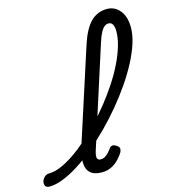

<svg xmlns="http://www.w3.org/2000/svg" viewBox="-307 -1001 989 1121"><g transform="rotate(-15 188.0 -440.5)"><path d="M-147 17Q-166 17 -172 5.5Q-178 -6 -174.5 -20.5Q-171 -35 -158.5 -46.5Q-146 -58 -128 -58Q-97 -58 -59 -74Q-21 -90 21.5 -118.5Q64 -147 108 -185.5Q152 -224 195.5 -270Q239 -316 278.5 -366Q318 -416 352 -468Q386 -520 411 -571.5Q436 -623 450 -670.5Q464 -718 464 -758Q464 -773 477.5 -780Q491 -787 508 -787Q525 -787 538.5 -780Q552 -773 552 -758Q552 -715 536 -664Q520 -613 490.5 -556.5Q461 -500 421.5 -442.5Q382 -385 335 -328.5Q288 -272 237 -221Q186 -170 134.5 -126.5Q83 -83 32.5 -51Q-18 -19 -63.5 -1Q-109 17 -147 17ZM172 16Q129 16 107.5 0.5Q86 -15 80 -41Q74 -67 78.5 -99Q83 -131 93 -163L276 -729Q305 -818 345.5 -858Q386 -898 444 -898Q476 -898 500.5 -880.5Q525 -863 538.5 -832Q552 -801 552 -758Q552 -739 538.5 -730Q525 -721 508 -721Q491 -721 477.5 -730Q464 -739 464 -758Q464 -776 460.5 -788.5Q457 -801 449.5 -807.5Q442 -814 430 -814Q418 -814 406.5 -805.5Q395 -797 383.5 -776Q372 -755 360 -717L167 -115Q163 -102 161 -89Q159 -76 164 -67.5Q169 -59 183 -59Q197 -59 209 -66Q221 -73 231.5 -84.5Q242 -96 250 -107Q255 -116 265.5 -119Q276 -122 291 -112Q308 -102 308.5 -91.5Q309 -81 304 -70Q294 -53 275.5 -32.5Q257 -12 231 2Q205 16 172 16Z"/></g></svg>

Font: Playwrite HR
Style: Regular
Weight: 400
Designer: Veronika Burian, José Scaglione
Foundry: TypeTogether
Version: Version 1.002